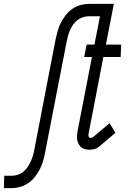

<svg xmlns="http://www.w3.org/2000/svg" viewBox="-99 -760 669 990"><path d="M-38 210H-79L-77 146H-37Q-22 146 -7 141Q8 136 20.5 126Q33 116 42 103Q51 90 58 75.5Q65 61 69.5 46.5Q74 32 77 17L188 -559Q193 -581 199 -602.5Q205 -624 215.5 -644Q226 -664 240.5 -682.5Q255 -701 274.5 -714.5Q294 -728 316.5 -734Q339 -740 360 -740H459L446 -676H357Q343 -676 328 -671Q313 -666 300 -656Q287 -646 278 -633Q269 -620 262.5 -605.5Q256 -591 252 -576.5Q248 -562 245 -547L133 29Q129 51 122.5 72.5Q116 94 105.5 114Q95 134 80.5 152.5Q66 171 46 184.5Q26 198 4.5 204Q-17 210 -38 210ZM364 12Q352 12 341 9.5Q330 7 321.5 0.5Q313 -6 307.5 -15.5Q302 -25 299.5 -36.5Q297 -48 298 -60Q299 -72 301 -84L375 -466H335L348 -530H388L429 -740H488L447 -530H526L523 -466H434L358 -72Q357 -68 357 -64.5Q357 -61 357.5 -57.5Q358 -54 360.5 -51.5Q363 -49 366 -49Q370 -49 374 -50Q378 -51 381 -53L466 -125L496 -75L411 -3Q401 5 388.5 8.5Q376 12 364 12Z"/></svg>

Font: Lode
Style: Italic
Weight: 400
Italic angle: -11°
Monospace: yes
Designer: Belleve Invis
Foundry: Belleve Invis
Version: Version 29.2.0; ttfautohint (v1.8.3)